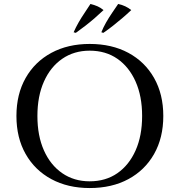

<svg xmlns="http://www.w3.org/2000/svg" viewBox="-20 -936 892 970"><path d="M433 -714Q545 -714 628.5 -669Q712 -624 758.5 -542Q805 -460 805 -350Q805 -240 758.5 -158Q712 -76 628.5 -31Q545 14 433 14Q323 14 239.5 -31Q156 -76 109.5 -158Q63 -240 63 -350Q63 -460 109.5 -542Q156 -624 239.5 -669Q323 -714 433 -714ZM433 -20Q514 -20 573 -61Q632 -102 665 -176Q698 -250 698 -350Q698 -450 665 -524Q632 -598 573 -639Q514 -680 433 -680Q354 -680 294.5 -639Q235 -598 202 -524Q169 -450 169 -350Q169 -250 202 -176Q235 -102 294.5 -61Q354 -20 433 -20ZM352 -773Q363 -798 377 -822.5Q391 -847 407 -870.5Q423 -894 437 -916Q457 -911 473 -904Q489 -897 503 -885Q482 -865 459 -845Q436 -825 411.5 -806Q387 -787 363 -770ZM492 -773Q502 -798 516 -822.5Q530 -847 546 -870.5Q562 -894 577 -916Q596 -912 613 -904Q630 -896 643 -885Q622 -865 598.5 -845Q575 -825 551 -806Q527 -787 502 -770Z"/></svg>

Font: Cinzel Eorzea
Style: Regular
Weight: 500
Designer: Natanael Gama
Version: Version 2.000